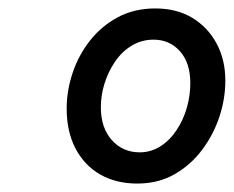

<svg xmlns="http://www.w3.org/2000/svg" viewBox="-20 -1024 554 455"><path d="M305 -589Q255 -589 217.5 -610.5Q180 -632 159 -672Q138 -712 138 -767Q138 -809 152 -851Q166 -893 193 -927.5Q220 -962 259 -983Q298 -1004 348 -1004Q399 -1004 436 -981.5Q473 -959 493.5 -920.5Q514 -882 514 -833Q514 -790 500 -747.5Q486 -705 459 -669Q432 -633 393.5 -611Q355 -589 305 -589ZM311 -663Q338 -663 360.5 -677.5Q383 -692 399 -716.5Q415 -741 423 -769.5Q431 -798 431 -827Q431 -875 406.5 -902.5Q382 -930 344 -930Q315 -930 291.5 -915.5Q268 -901 252 -877Q236 -853 227.5 -825.5Q219 -798 219 -770Q219 -721 245 -692Q271 -663 311 -663Z"/></svg>

Font: Playwrite DE VA
Style: Regular
Weight: 400
Designer: Veronika Burian, José Scaglione
Foundry: TypeTogether
Version: Version 1.002